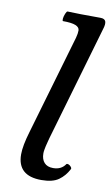

<svg xmlns="http://www.w3.org/2000/svg" viewBox="-80 -711 447 767"><g transform="rotate(10 143.5 -327.5)"><path d="M144 13.2Q46.9 13.2 46.9 -74.2Q46.9 -109.4 64.9 -168.9L182.1 -570.8Q187 -588.9 186.8 -601.3Q186.5 -613.8 170.7 -620.4Q154.8 -627 119.1 -627Q116.2 -628.4 117.2 -637.5Q118.2 -646.5 122.6 -657.2Q127 -668 130.9 -668Q171.9 -666 264.2 -666Q281.7 -666 285.6 -655.3Q289.6 -644.5 282.2 -622.1L147 -157.2Q145.5 -151.4 142.6 -140.4Q139.6 -129.4 138.2 -123Q136.7 -116.7 135.3 -108.2Q133.8 -99.6 133.8 -92.8Q133.8 -69.3 146 -55.7Q158.2 -42 182.1 -42Q215.3 -42 231.9 -66.9Q234.4 -69.3 240 -67.4Q245.6 -65.4 250.5 -59.6Q255.4 -53.7 252.9 -49.8Q238.3 -21.5 214.1 -4.2Q189.9 13.2 144 13.2Z"/></g></svg>

Font: Junicode SmCond Medium
Style: Italic
Weight: 500
Width: 4
Italic angle: -11°
Designer: Peter S. Baker
Version: Version 2.206